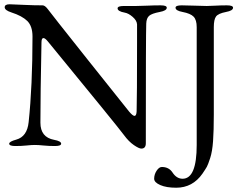

<svg xmlns="http://www.w3.org/2000/svg" viewBox="-20 -678 1110 898"><path d="M834 158Q900 158 900 0V-551Q900 -585 885.5 -600Q871 -615 834 -622Q801 -628 801 -642Q801 -653 830 -653Q858 -653 891.5 -651.5Q925 -650 947 -650Q963 -650 987.5 -651.5Q1012 -653 1041 -653Q1070 -653 1070 -642Q1070 -628 1037 -622Q1001 -615 990.5 -601Q980 -587 980 -551V-142Q980 -67 976.5 -18Q973 31 963 61.5Q953 92 947.5 102Q942 112 927 134Q881 200 804 200Q758 200 729.5 187.5Q701 175 701 158Q701 138 712.5 120.5Q724 103 737 103Q770 103 787 129Q806 158 834 158ZM616 -650Q638 -650 668.5 -651.5Q699 -653 731 -653Q760 -653 760 -642Q760 -628 727 -622Q690 -615 677.5 -604Q665 -593 664 -568Q662 -520 662 -8Q662 17 641 17Q630 17 606 0.5Q582 -16 560 -46Q533 -83 204 -484Q191 -500 183 -500Q174 -500 174 -479Q169 -231 169 -104Q169 -36 233 -24Q266 -18 266 -6Q266 5 237 5Q208 5 183.5 2.5Q159 0 143 0Q127 0 104 2.5Q81 5 52 5Q23 5 23 -6Q23 -16 56 -25Q107 -39 114 -107Q132 -276 132 -507Q132 -556 107.5 -580Q83 -604 33 -620Q2 -630 2 -644Q2 -658 25 -658Q56 -657 97.5 -655Q139 -653 179 -653Q190 -653 203 -636Q216 -618 390.5 -398.5Q565 -179 584 -156Q601 -136 609 -136Q618 -136 619 -157Q621 -221 621 -477V-564Q620 -582 600.5 -599Q581 -616 563 -619Q530 -625 530 -639Q530 -650 559 -650Z"/></svg>

Font: EB Garamond SC 12
Style: Regular
Weight: 400
Version: Version 0.016 ; ttfautohint (v0.97) -l 8 -r 50 -G 200 -x 0 -